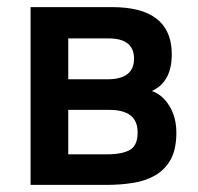

<svg xmlns="http://www.w3.org/2000/svg" viewBox="-20 -520 556 540"><path d="M367 -150Q368 -114 348 -100Q326 -86 282 -86H172V-211H287Q366 -211 367 -150ZM357 -355Q357 -297 282 -297H172V-412H285Q357 -412 357 -355ZM280 0Q318 0 353.5 -5.5Q389 -11 416 -26.5Q443 -42 459 -69.5Q475 -97 476 -142Q477 -188 457 -221Q437 -254 407 -264Q466 -291 463 -375Q458 -500 295 -500H66V0Z"/></svg>

Font: Titillium Web[RUS by Daymarius]
Style: Regular
Weight: 600
Designer: Cyrillization by Daymarius
Foundry: Cyrillization by Daymarius
Version: Version 1.002 September 11, 2018